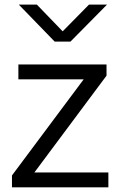

<svg xmlns="http://www.w3.org/2000/svg" viewBox="-20 -801 515 821"><path d="M31.2 0V-50.8L337.9 -461.9H58.6V-525.4H435.5V-477.5L127 -63.5H443.4V0ZM60.5 -781.2H137.7L248 -667L360.4 -781.2H437.5L281.2 -623H213.9Z"/></svg>

Font: Gothic A1
Style: Regular
Weight: 400
Designer: HanYang I&C Co.,Ltd.
Foundry: HanYang I&C Co.,Ltd.
Version: Version 2.50